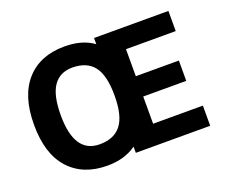

<svg xmlns="http://www.w3.org/2000/svg" viewBox="-113 -857 1241 1048"><g transform="rotate(-20 507.0 -333.0)"><path d="M908 -393V-275H658V-117H947V0H515V-36Q447 13 347 13Q206 13 125.5 -75.5Q45 -164 45 -333Q45 -501 125 -590Q205 -679 347 -679Q450 -679 515 -631V-667H947V-550H658V-393ZM513 -334Q513 -451 472.5 -503.5Q432 -556 347 -556Q275 -556 237.5 -502Q200 -448 200 -332Q200 -111 347 -111Q431 -111 472 -164Q513 -217 513 -334Z"/></g></svg>

Font: XXII Aven Bold
Style: Regular
Weight: 700
Designer: Lecter Johnson
Foundry: Doubletwo Studios
Version: Version 1.001